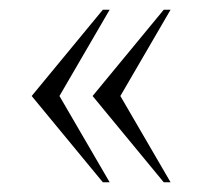

<svg xmlns="http://www.w3.org/2000/svg" viewBox="-20 -444 415 394"><path d="M191 -70 45 -247 191 -424H205L102 -247L205 -70ZM316 -70 170 -247 316 -424H330L227 -247L330 -70Z"/></svg>

Font: Spectral ExtraLight
Style: Regular
Weight: 275
Designer: Jean-Baptiste Levee
Foundry: Production Type
Version: Version 2.001